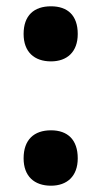

<svg xmlns="http://www.w3.org/2000/svg" viewBox="-20 -577 322 610"><path d="M142 -382C193 -382 227 -412 227 -469C227 -528 195 -557 142 -557C88 -557 55 -528 55 -469C55 -412 89 -382 142 -382ZM142 13C193 13 227 -17 227 -74C227 -133 195 -163 142 -163C88 -163 55 -133 55 -74C55 -17 89 13 142 13Z"/></svg>

Font: Noto Sans Malayalam Condensed ExtraBold
Style: Regular
Weight: 800
Width: 3
Designer: Jelle Bosma - Monotype Design Team
Foundry: Monotype Imaging Inc.
Version: Version 2.104